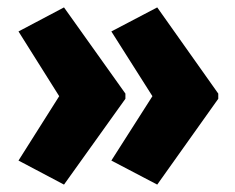

<svg xmlns="http://www.w3.org/2000/svg" viewBox="-20 -540 636 519"><path d="M570 -273 405 -41 281 -106 392 -280 281 -455 405 -520 570 -287ZM319 -273 153 -41 30 -106 140 -280 30 -455 153 -520 319 -287Z"/></svg>

Font: Noto Sans Myanmar Condensed Black
Style: Regular
Weight: 900
Width: 3
Designer: Monotype Design Team
Foundry: Monotype Imaging Inc.
Version: Version 2.107; ttfautohint (v1.8.4.7-5d5b)